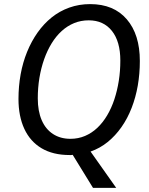

<svg xmlns="http://www.w3.org/2000/svg" viewBox="-20 -745 726 935"><path d="M334 9Q330 10 326.5 10Q323 10 319 10Q238 10 182.5 -23Q127 -56 98.5 -117.5Q70 -179 70 -263Q70 -325 80.5 -383Q91 -441 112 -492.5Q133 -544 163 -586.5Q193 -629 231.5 -660Q270 -691 317.5 -708Q365 -725 419 -725Q534 -725 597.5 -651Q661 -577 661 -448Q661 -386 651 -328.5Q641 -271 621 -219.5Q601 -168 571.5 -126Q542 -84 504.5 -53.5Q467 -23 421 -7L546 170H433ZM323 -69Q361 -69 394 -83Q427 -97 454 -122.5Q481 -148 502 -183.5Q523 -219 537 -261.5Q551 -304 558.5 -351.5Q566 -399 566 -450Q566 -543 525 -594.5Q484 -646 412 -646Q374 -646 341 -632.5Q308 -619 280.5 -594Q253 -569 231.5 -534Q210 -499 195 -456.5Q180 -414 172 -366Q164 -318 164 -266Q164 -204 183 -160Q202 -116 238 -92.5Q274 -69 323 -69Z"/></svg>

Font: Noto Sans Display
Style: Italic
Weight: 400
Italic angle: -12°
Designer: Monotype Design Team
Foundry: Monotype Imaging Inc.
Version: Version 2.003